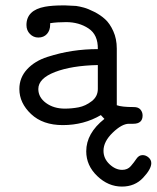

<svg xmlns="http://www.w3.org/2000/svg" viewBox="-20 -459 581 712"><path d="M51.8 -128.9Q51.8 -170.9 80.3 -201.9Q108.9 -232.9 156 -248Q203.1 -263.2 249 -270Q294.9 -276.9 342.8 -276.9Q343.8 -330.1 308.3 -353.5Q272.9 -377 225.1 -377Q190.9 -377 166 -373V-367.2Q166 -346.2 154.1 -333Q142.1 -319.8 122.1 -319.8Q104 -319.8 91.1 -333Q78.1 -346.2 78.1 -366.2Q78.1 -421.4 147 -434.1Q173.8 -439 214.8 -439H221.2L262.2 -437Q275.4 -435.1 290.8 -430.9Q306.2 -426.8 329.1 -415.3Q352.1 -403.8 369.6 -387.9Q387.2 -372.1 400.1 -343.5Q413.1 -314.9 413.1 -278.8V-68.8Q431.2 -62 475.1 -62H476.1Q493.2 -62 501 -52.5Q508.8 -43 508.8 -30.8Q508.8 0 474.1 0H458Q432.1 0 397.9 33Q363.8 65.9 363.8 100.1Q363.8 128.9 386 149.9Q408.2 170.9 433.1 170.9Q453.1 170.9 465.1 157Q477.1 143.1 486.1 129.6Q495.1 116.2 508.8 116.2Q521 116.2 531 125Q541 133.8 541 146Q541 168 510.5 200.4Q480 232.9 432.1 232.9Q381.3 232.9 340.6 193.8Q299.8 154.8 299.8 102.1Q299.8 35.2 367.2 -18.1L354 -32.2Q291 4.9 212.9 4.9Q138.7 4.9 95.2 -36.1Q51.8 -77.1 51.8 -128.9ZM122.1 -128.9Q122.1 -98.1 150.6 -77.1Q179.2 -56.2 220.2 -56.2Q246.1 -56.2 271.5 -61Q296.9 -65.9 319.8 -83.5Q342.8 -101.1 342.8 -128.9V-217.8Q245.6 -215.8 183.8 -191.9Q122.1 -168 122.1 -128.9Z"/></svg>

Font: CMU Typewriter Text Variable Width
Style: Medium
Weight: 500
Version: Version 0.7.0